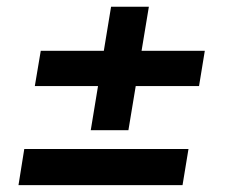

<svg xmlns="http://www.w3.org/2000/svg" viewBox="-20 -577 675 568"><path d="M34.7 -29.3 51.8 -136.2H537.6L520 -29.3ZM83 -322.3 100.6 -426.8H585.9L568.8 -322.3ZM248.5 -191.9 308.6 -557.1H420.4L359.9 -191.9Z"/></svg>

Font: Inter Tight SemiBold
Style: Italic
Weight: 600
Italic angle: -9.39999°
Designer: Rasmus Andersson
Foundry: rsms
Version: Version 3.004